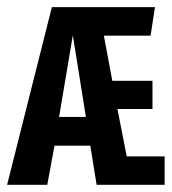

<svg xmlns="http://www.w3.org/2000/svg" viewBox="-28 -512 477 532"><path d="M123 -108.4 103 0H-8.3L115.7 -492.2H401.4L389.2 -413.1H259.8L283.2 -288.1H394.5V-210H297.4L323.2 -78.6H428.2V0H239.7L222.2 -108.4ZM210 -188 173.8 -414.1 135.7 -188Z"/></svg>

Font: Amiri Typewriter
Style: Bold
Weight: 700
Monospace: yes
Designer: Khaled Hosny
Version: Version 1.1